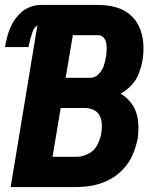

<svg xmlns="http://www.w3.org/2000/svg" viewBox="-43 -755 639 775"><path d="M0 0H265Q299 0 332.5 -6.5Q366 -13 398 -29.5Q430 -46 455 -73Q480 -100 493.5 -132.5Q507 -165 513 -198Q518 -234 514 -269Q510 -304 491.5 -332Q473 -360 444 -377Q469 -391 488.5 -412Q508 -433 517.5 -458.5Q527 -484 532 -510Q538 -545 535.5 -580Q533 -615 519.5 -645.5Q506 -676 480.5 -697Q455 -718 422 -726.5Q389 -735 353 -735H121Q98 -735 75 -725.5Q52 -716 34.5 -697.5Q17 -679 5.5 -657Q-6 -635 -12.5 -611.5Q-19 -588 -23 -565H72Q75 -581 79 -596Q83 -611 88.5 -627Q94 -643 108 -653ZM222 -441 251 -613H354Q367 -613 375.5 -603Q384 -593 386 -580Q388 -567 387.5 -553.5Q387 -540 385 -526Q382 -508 376 -490Q370 -472 355.5 -456.5Q341 -441 323 -441ZM169 -122 202 -319H300Q318 -319 334.5 -311.5Q351 -304 359 -288.5Q367 -273 368 -255Q369 -237 366 -218Q362 -194 350 -170.5Q338 -147 314 -134.5Q290 -122 265 -122Z"/></svg>

Font: Iosevka Sparkle Heavy
Style: Italic
Weight: 900
Italic angle: -9°
Designer: Belleve Invis
Foundry: Belleve Invis
Version: Version 4.5.0; ttfautohint (v1.8.3)